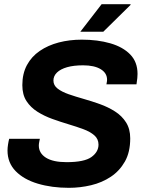

<svg xmlns="http://www.w3.org/2000/svg" viewBox="-20 -888 707 920"><path d="M310 12Q228 12 161 -8Q94 -28 55 -68Q16 -108 16 -167Q16 -180 18.5 -196Q21 -212 24 -223H171Q170 -218 168 -208Q166 -198 166 -191Q166 -154 200 -132.5Q234 -111 299 -111Q384 -111 418 -135.5Q452 -160 452 -195Q452 -222 432 -239.5Q412 -257 379.5 -269Q347 -281 308.5 -292.5Q270 -304 231 -318Q192 -332 159.5 -352.5Q127 -373 107 -403.5Q87 -434 87 -480Q87 -535 109 -576Q131 -617 170.5 -644Q210 -671 261.5 -684.5Q313 -698 372 -698Q448 -698 508.5 -680.5Q569 -663 604 -627Q639 -591 639 -534Q639 -525 638 -514Q637 -503 634 -484H490Q492 -494 492.5 -498.5Q493 -503 493 -506Q493 -538 462.5 -556.5Q432 -575 378 -575Q333 -575 301.5 -566Q270 -557 253 -540.5Q236 -524 236 -502Q236 -479 256 -463.5Q276 -448 309 -436.5Q342 -425 381 -414Q420 -403 459 -389Q498 -375 531 -354Q564 -333 584 -301.5Q604 -270 604 -225Q604 -159 578.5 -114Q553 -69 511 -41Q469 -13 416.5 -0.5Q364 12 310 12ZM365 -736 467 -868H605L606 -865L475 -736Z"/></svg>

Font: Archivo VF Beta
Style: Italic
Weight: 400
Italic angle: -10°
Designer: Hector Gatti
Foundry: Omnibus-Type
Version: Version 1.002